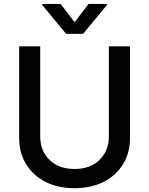

<svg xmlns="http://www.w3.org/2000/svg" viewBox="-20 -969 778 1001"><path d="M547.6 -727.3H657.7V-248.9Q657.7 -172.6 621.8 -113.6Q585.9 -54.7 521 -21.3Q456 12.1 368.6 12.1Q281.6 12.1 216.6 -21.3Q151.6 -54.7 115.8 -113.6Q79.9 -172.6 79.9 -248.9V-727.3H189.6V-257.8Q189.6 -183.9 237.7 -136Q285.9 -88.1 368.6 -88.1Q451.7 -88.1 499.6 -136Q547.6 -183.9 547.6 -257.8ZM295.8 -948.5 369 -853.3 441.8 -948.5H538V-943.2L413 -792.6H324.6L199.9 -943.2V-948.5Z"/></svg>

Font: Inter Zeller Medium
Style: Regular
Weight: 500
Designer: Rasmus Andersson; Joe Bland
Foundry: zeller
Version: Version 3.015;git-dec3a8cb1